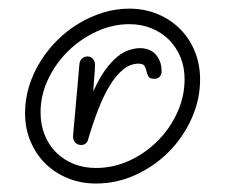

<svg xmlns="http://www.w3.org/2000/svg" viewBox="-20 -723 531 453"><path d="M452.1 -535.6Q452.1 -487.8 432.1 -443.4Q412.1 -398.9 378.2 -364.7Q344.2 -330.6 299.8 -310.3Q255.4 -290 206.5 -290Q170.9 -290 140.1 -302.5Q109.4 -314.9 86.9 -337.2Q64.5 -359.4 51.8 -389.9Q39.1 -420.4 39.1 -456.1Q39.1 -488.8 48.6 -519.5Q58.1 -550.3 75.2 -577.9Q92.3 -605.5 115.5 -628.4Q138.7 -651.4 166 -667.7Q193.4 -684.1 223.6 -693.4Q253.9 -702.6 284.7 -702.6Q320.8 -702.6 351.6 -689.9Q382.3 -677.2 404.5 -655Q426.8 -632.8 439.5 -602.1Q452.1 -571.3 452.1 -535.6ZM206.5 -326.7Q247.6 -326.7 285.2 -344Q322.8 -361.3 351.8 -390.4Q380.9 -419.4 398.2 -457.3Q415.5 -495.1 415.5 -536.1Q415.5 -564.5 405.8 -588.1Q396 -611.8 378.7 -629.2Q361.3 -646.5 337.4 -656.2Q313.5 -666 285.2 -666Q246.1 -666 208.5 -648.9Q170.9 -631.8 141.4 -603Q111.8 -574.2 93.8 -536.6Q75.7 -499 75.7 -457.5Q75.7 -429.2 85.2 -405.3Q94.7 -381.3 112.1 -363.8Q129.4 -346.2 153.6 -336.4Q177.7 -326.7 206.5 -326.7ZM361.3 -554.2Q361.3 -547.4 356.9 -542.2Q352.5 -537.1 344.2 -537.1Q333 -537.1 330.1 -542.7Q327.1 -548.3 325.7 -554.9Q324.2 -561.5 321 -567.1Q317.9 -572.8 307.1 -572.8Q287.1 -572.8 270 -558.6Q252.9 -544.4 238.3 -520Q223.6 -495.6 210.9 -462.4Q198.2 -429.2 187 -391.1Q185.5 -386.7 181.2 -383.8Q176.8 -380.9 171.4 -380.9Q163.6 -380.9 158 -386.2Q152.3 -391.6 152.3 -401.4L167.5 -572.8Q168.5 -580.1 173.8 -585Q179.2 -589.8 186.5 -589.8Q194.3 -589.8 199.2 -584Q204.1 -578.1 204.1 -571.3Q204.1 -557.1 202.6 -542.7Q201.2 -528.3 200.2 -507.3Q213.9 -538.1 228.3 -557.9Q242.7 -577.6 256.8 -589.1Q271 -600.6 284.9 -605Q298.8 -609.4 311 -609.4Q320.3 -609.4 329.6 -606.2Q338.9 -603 345.7 -596.2Q352.5 -589.4 356.9 -579.1Q361.3 -568.8 361.3 -554.2Z"/></svg>

Font: Sacramento
Style: Regular
Weight: 400
Designer: Astigmatic (AOETI)
Foundry: Astigmatic (AOETI)
Version: Version 1.000